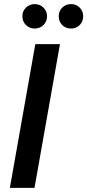

<svg xmlns="http://www.w3.org/2000/svg" viewBox="-20 -915 425 935"><path d="M28 0 152 -700H272L148 0ZM149 -776Q124 -776 106.5 -793Q89 -810 89 -836Q89 -861 106.5 -878Q124 -895 149 -895Q174 -895 191.5 -878Q209 -861 209 -836Q209 -810 191.5 -793Q174 -776 149 -776ZM326 -776Q300 -776 283 -793Q266 -810 266 -836Q266 -861 283 -878Q300 -895 326 -895Q351 -895 368 -878Q385 -861 385 -836Q385 -810 368 -793Q351 -776 326 -776Z"/></svg>

Font: DM Sans 10pt SemiBold
Style: Italic
Weight: 600
Italic angle: -10°
Version: Version 4.004;gftools[0.9.30]